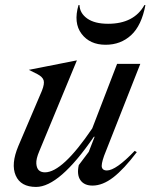

<svg xmlns="http://www.w3.org/2000/svg" viewBox="-20 -720 589 751"><path d="M288.1 -74.2 327.1 -126 350.1 -185.1H347.2Q212.4 11.2 121.1 11.2Q61 11.2 41.5 -33.4Q22 -78.1 51.8 -148.9L144 -365.2Q154.8 -392.6 150.6 -406Q146.5 -419.4 126 -430.2L92.8 -446.8L280.8 -483.9L133.8 -128.9Q120.6 -98.1 122.1 -79.8Q123.5 -61.5 132.3 -53.7Q141.1 -45.9 155.8 -45.9Q224.6 -45.9 340.8 -217.8L438 -470.2H528.8L387.2 -110.8Q375 -76.2 378.7 -64.7Q382.3 -53.2 397.9 -53.2Q433.6 -53.2 506.8 -129.9L515.1 -125Q464.4 -58.1 422.9 -26.1Q381.3 5.9 341.8 5.9Q309.6 5.9 294.7 -15.1Q279.8 -36.1 288.1 -74.2ZM291 -700.2Q292 -668.5 321 -647.7Q350.1 -627 402.8 -627Q503.9 -627 544.9 -700.2H548.8Q533.7 -620.1 492.9 -582.5Q452.1 -544.9 393.1 -544.9Q331.5 -544.9 299.1 -587.6Q266.6 -630.4 287.1 -700.2Z"/></svg>

Font: Redaction
Style: Italic
Weight: 400
Designer: Jeremy Mickel / Forest Young
Foundry: MCKL
Version: Version 2.001;hotconv 1.0.113;makeotfexe 2.5.65598 DEVELOPME